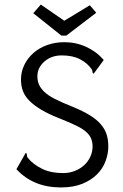

<svg xmlns="http://www.w3.org/2000/svg" viewBox="-20 -812 540 842"><path d="M435 -549 391 -489Q386 -491 385.5 -497.5Q385 -504 383 -507Q364 -535 331.5 -552Q299 -569 251 -569Q205 -569 174.5 -542Q144 -515 144 -478Q144 -456 151.5 -440Q159 -424 174.5 -409Q190 -394 220 -378.5Q250 -363 298 -344Q344 -325 374 -306.5Q404 -288 422 -267Q440 -246 447.5 -222.5Q455 -199 455 -170Q455 -138 443 -105.5Q431 -73 405.5 -47.5Q380 -22 341 -6Q302 10 247 10Q126 10 52 -70L93 -142Q98 -139 98 -132Q98 -125 101 -121Q124 -92 163 -72.5Q202 -53 257 -53Q285 -53 308.5 -62.5Q332 -72 349 -87.5Q366 -103 376 -124.5Q386 -146 386 -170Q386 -189 379.5 -204.5Q373 -220 358 -233.5Q343 -247 315.5 -260.5Q288 -274 243 -292Q194 -311 161.5 -330.5Q129 -350 109 -370Q89 -390 80.5 -413Q72 -436 72 -463Q72 -497 86.5 -527Q101 -557 126.5 -579.5Q152 -602 187 -614.5Q222 -627 262 -627Q313 -627 358 -606.5Q403 -586 435 -549ZM402 -756 271 -656H249L126 -754L159 -792L262 -721L374 -789Z"/></svg>

Font: Inconsolata
Style: Regular
Weight: 400
Designer: Raph Levien, Kirill Tkachev
Foundry: Cyreal
Version: Version 1.013